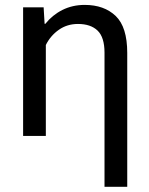

<svg xmlns="http://www.w3.org/2000/svg" viewBox="-20 -543 596 767"><path d="M397.5 203.1V-332.5Q397.5 -394 369.9 -420.7Q342.3 -447.3 291.5 -447.3Q248 -447.3 214.8 -423.8Q181.6 -400.4 163.1 -363.3V0H72.3V-513.7H154.3L158.2 -447.8H161.1Q189 -482.9 229.2 -503.2Q269.5 -523.4 318.4 -523.4Q396 -523.4 442.1 -479.2Q488.3 -435.1 488.3 -331.5V203.1Z"/></svg>

Font: RobotoFlex
Style: Regular
Weight: 400
Designer: Berlow after Robertson
Foundry: Google
Version: Version 2.136